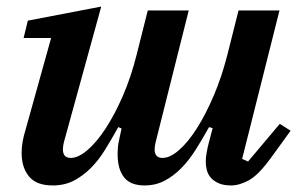

<svg xmlns="http://www.w3.org/2000/svg" viewBox="-20 -554 913 586"><path d="M141 12Q91 12 68.5 -15.5Q46 -43 46 -87Q46 -120 58 -158L136 -438H52L65 -491L289 -534L175 -120Q172 -108 172 -98Q172 -72 196 -72Q219 -72 247 -96Q275 -120 302.5 -162Q330 -204 355 -261.5Q380 -319 397 -387L431 -522H556L455 -120Q452 -108 452 -98Q452 -72 476 -72Q499 -72 526.5 -96Q554 -120 581 -162.5Q608 -205 632.5 -262.5Q657 -320 674 -387L708 -522H833L719 -69L737 -61L834 -176L867 -155L806 -71Q769 -20 740 -4Q711 12 685 12Q663 12 648 5.5Q633 -1 624 -11Q615 -21 611.5 -34Q608 -47 608 -60Q608 -74 611 -90Q614 -106 617 -117L629 -163L618 -166Q598 -130 577.5 -97.5Q557 -65 533.5 -41Q510 -17 482.5 -2.5Q455 12 421 12Q378 12 358.5 -13Q339 -38 339 -83Q339 -94 340 -105.5Q341 -117 344 -129L351 -162L341 -166Q321 -130 301 -97.5Q281 -65 257 -41Q233 -17 205 -2.5Q177 12 141 12Z"/></svg>

Font: IBM Plex Serif SemiBold
Style: Italic
Weight: 600
Italic angle: -14°
Designer: Mike Abbink, Paul van der Laan, Pieter van Rosmalen
Foundry: Bold Monday
Version: Version 2.5